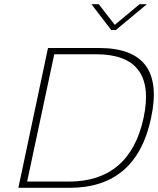

<svg xmlns="http://www.w3.org/2000/svg" viewBox="-20 -900 757 920"><path d="M455 -670H210L68 0H313C526 0 657 -111 704 -335C752 -559 668 -670 455 -670ZM110 -30 240 -640H441C635 -640 711 -537 668 -335C625 -134 505 -30 311 -30ZM418 -880 513 -756H535L684 -880H649L530 -781L453 -880Z"/></svg>

Font: LT Wave Text Thin Italic
Style: Regular
Weight: 100
Designer: Daniel Lyons
Version: Version 2.5 (Glyphs App)